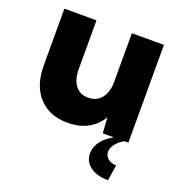

<svg xmlns="http://www.w3.org/2000/svg" viewBox="-125 -595 846 901"><g transform="rotate(20 298.0 -144.5)"><path d="M541.5 0H413.6L408.2 -78.1Q382.8 -35.2 340.3 -12.7Q297.9 9.8 241.2 9.8Q148.9 9.8 96.7 -47.4Q44.4 -104.5 44.4 -205.1V-488.3H204.6V-245.6Q204.6 -192.4 227.5 -163.1Q250.5 -133.8 291 -133.8Q333.5 -133.8 357.4 -164.1Q381.3 -194.3 381.3 -247.6V-488.3H541.5ZM511.7 198.2Q456.1 198.2 422.6 173.6Q389.2 148.9 389.2 108.9Q389.2 73.7 414.8 42.5Q440.4 11.2 484.4 -6.8H536.1Q504.9 5.9 485.6 28.1Q466.3 50.3 466.3 71.8Q466.3 92.3 482.4 106Q498.5 119.6 523.9 120.1Z"/></g></svg>

Font: Kumbh Sans ExtraBold
Style: Regular
Weight: 800
Version: Version 1.005